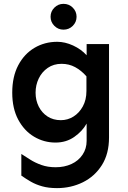

<svg xmlns="http://www.w3.org/2000/svg" viewBox="-20 -719 658 988"><path d="M273.4 249Q229.5 249 196.8 239.7Q164.1 230.5 138.7 215.8Q113.3 201.2 89.8 184.6V73.2Q111.3 86.9 135.7 102.5Q160.2 118.2 192.9 129.9Q225.6 141.6 266.6 141.6Q311.5 141.6 347.7 125Q383.8 108.4 404.8 77.1Q425.8 45.9 425.8 5.9V-83Q403.3 -43 361.8 -14.2Q320.3 14.6 265.6 14.6Q206.1 14.6 155.3 -15.6Q104.5 -45.9 73.7 -103.5Q43 -161.1 43 -242.2Q43 -324.2 73.7 -382.8Q104.5 -441.4 157.2 -472.7Q210 -503.9 274.4 -503.9Q314.5 -503.9 356 -484.9Q397.5 -465.8 425.8 -434.6V-492.2H541V-11.7Q541 72.3 504.4 130.4Q467.8 188.5 406.7 218.8Q345.7 249 273.4 249ZM293 -100.6Q328.1 -100.6 357.9 -119.1Q387.7 -137.7 406.2 -171.4Q424.8 -205.1 424.8 -251V-326.2Q398.4 -356.4 366.7 -373.5Q335 -390.6 296.9 -390.6Q255.9 -390.6 225.6 -369.6Q195.3 -348.6 179.2 -314.9Q163.1 -281.2 163.1 -242.2Q163.1 -203.1 179.2 -170.9Q195.3 -138.7 224.6 -119.6Q253.9 -100.6 293 -100.6ZM306.6 -566.4Q279.3 -566.4 259.8 -585.9Q240.2 -605.5 240.2 -632.8Q240.2 -660.2 259.8 -679.7Q279.3 -699.2 306.6 -699.2Q335 -699.2 354.5 -679.7Q374 -660.2 374 -632.8Q374 -605.5 354.5 -585.9Q335 -566.4 306.6 -566.4Z"/></svg>

Font: Sen SemiBold
Style: Regular
Weight: 600
Designer: Kosal Sen, Philatype
Foundry: Philatype
Version: Version 2.000;gftools[0.9.31]